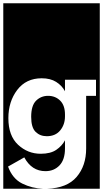

<svg xmlns="http://www.w3.org/2000/svg" viewBox="-30 -937 628 1170"><path d="M-10 213V-917H578V213H258Q379 209 437 141Q495 73 495 -32V-353H555V-451H366V-381Q347 -416 312 -438Q277 -460 224 -460Q129 -460 75 -389Q21 -318 21 -217Q21 -110 80 -55Q139 0 218 0Q278 0 313 -24Q348 -48 366 -82V-32Q366 36 332.5 71Q299 106 247 106Q163 106 118 22L19 78Q46 152 105.5 181.5Q165 211 232 213ZM366 -239V-228Q366 -178 337 -142.5Q308 -107 255 -107Q214 -107 187 -133.5Q160 -160 160 -225Q160 -294 190 -323.5Q220 -353 263 -353Q307 -353 336.5 -324Q366 -295 366 -239Z"/></svg>

Font: Zilla Slab Highlight
Style: Bold
Weight: 700
Designer: Typotheque Type Foundry
Foundry: Typotheque type foundry
Version: Version 1.1; 2017; ttfautohint (v1.6)